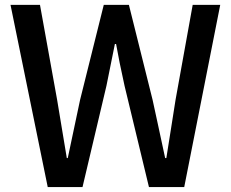

<svg xmlns="http://www.w3.org/2000/svg" viewBox="-20 -756 934 776"><path d="M172.9 0 22.5 -736.3H141.6L210.9 -352.5L250 -117.2H253.9Q256.8 -130.9 303.7 -352.5L399.4 -736.3H501L596.7 -352.5Q598.6 -341.8 618.2 -253.4Q637.7 -165 647.5 -117.2H652.3Q659.2 -161.1 671.9 -240.7Q684.6 -320.3 689.5 -352.5L758.8 -736.3H870.1L724.6 0H582L483.4 -409.2Q460.9 -510.7 449.2 -578.1H444.3Q443.4 -571.3 410.2 -409.2L313.5 0Z"/></svg>

Font: Gen Shin Gothic Medium
Style: Regular
Weight: 500
Designer: [Source Han Sans]
Ryoko NISHIZUKA  (kana & ideographs); Paul D. Hunt (Latin, Greek & Cyrillic); Wenlong ZHANG  (bopomofo
Version: Version 1.002.20150607